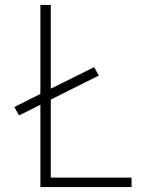

<svg xmlns="http://www.w3.org/2000/svg" viewBox="-20 -755 640 775"><path d="M143 0V-332L57 -289L38 -323L143 -376V-735H185V-397L360 -484L379 -450L185 -353V-38H511V0Z"/></svg>

Font: Iosevka Aile Extralight
Style: Regular
Weight: 200
Designer: Belleve Invis
Foundry: Belleve Invis
Version: Version 31.1.0; ttfautohint (v1.8.4)